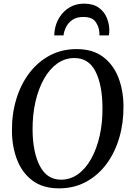

<svg xmlns="http://www.w3.org/2000/svg" viewBox="-20 -1022 716 1052"><path d="M303 10Q215.5 10 158.8 -32Q102 -74 74 -145.5Q46 -217 45.5 -304Q44.5 -396.5 69 -477.8Q93.5 -559 140 -620.8Q186.5 -682.5 252.2 -717.8Q318 -753 400 -753Q488.5 -753 545 -710.2Q601.5 -667.5 628.8 -596.8Q656 -526 656.5 -441.5Q657.5 -349 633.5 -267.2Q609.5 -185.5 563.2 -123.2Q517 -61 451.2 -25.5Q385.5 10 303 10ZM314.5 -37.5Q366 -37.5 408.2 -68.2Q450.5 -99 480.5 -153.5Q510.5 -208 526.5 -279.8Q542.5 -351.5 541.5 -433.5Q540.5 -557 503.2 -630.5Q466 -704 387.5 -704Q336 -704 293.5 -673.8Q251 -643.5 220.8 -589.5Q190.5 -535.5 174.2 -464.2Q158 -393 158.5 -311Q159.5 -186 198.8 -111.8Q238 -37.5 314.5 -37.5ZM439.5 -1002Q490.5 -1002 521 -980Q551.5 -958 565.2 -924.2Q579 -890.5 579 -856Q579 -840.5 576.5 -828H525Q525 -832.5 524.8 -837.2Q524.5 -842 524 -848Q521.5 -877.5 503 -903.2Q484.5 -929 436.5 -929Q399.5 -929 376.5 -913Q353.5 -897 342 -873.8Q330.5 -850.5 328 -828H277.5Q277.5 -840.5 279.5 -854Q285 -894.5 306.5 -928.2Q328 -962 362.2 -982Q396.5 -1002 439.5 -1002Z"/></svg>

Font: Merriweather Text Regular
Style: Italic
Weight: 400
Italic angle: -7.8°
Designer: Eben Sorkin
Foundry: Eben Sorkin
Version: Version 2.100; ttfautohint (v1.7.19-72a1) -l 8 -r 50 -G 200 